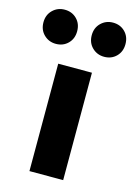

<svg xmlns="http://www.w3.org/2000/svg" viewBox="-170 -828 628 891"><g transform="rotate(15 144.0 -383.0)"><path d="M63 0V-516H225V0ZM28 -602Q-6 -602 -29.5 -625Q-53 -648 -53 -684Q-53 -720 -29.5 -743Q-6 -766 28 -766Q63 -766 86 -743Q109 -720 109 -684Q109 -648 86 -625Q63 -602 28 -602ZM260 -602Q226 -602 202.5 -625Q179 -648 179 -684Q179 -720 202.5 -743Q226 -766 260 -766Q295 -766 318 -743Q341 -720 341 -684Q341 -648 318 -625Q295 -602 260 -602Z"/></g></svg>

Font: Red Hat Text VF
Style: Regular
Weight: 400
Designer: Pentagram, MCKL
Foundry: Pentagram, MCKL
Version: Version 1.023